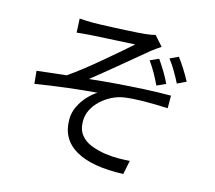

<svg xmlns="http://www.w3.org/2000/svg" viewBox="-113 -909 1225 1092"><g transform="rotate(15 500.0 -363.0)"><path d="M231.6 -747.3Q249.7 -745.9 269.1 -744.9Q288.5 -743.9 311.2 -743.9Q324.8 -743.9 354.2 -744.9Q383.5 -745.9 421.3 -747.4Q459.1 -748.9 498 -750.9Q537 -752.9 569.3 -755.1Q601.7 -757.3 618.8 -759.3Q636.5 -761.1 650.5 -763.7Q664.5 -766.3 673 -769.1L723.5 -712Q713.7 -705.4 697.3 -694.4Q680.9 -683.3 670.2 -674.4Q648 -656 618.4 -631.3Q588.9 -606.7 555.8 -579.3Q522.7 -552 489.4 -524.5Q456.1 -497 425.6 -472.2Q395.1 -447.3 371 -428.5Q447 -436.9 529.7 -443.4Q612.3 -449.9 693.5 -454Q774.7 -458 846.8 -458L847.2 -383.9Q773.8 -387.7 706.1 -386.8Q638.5 -385.9 593.3 -379.3Q556.6 -374 522.5 -357Q488.4 -339.9 460.5 -314.1Q432.6 -288.2 416.5 -256.3Q400.5 -224.4 400.5 -189.1Q400.5 -139 424.6 -108.8Q448.7 -78.5 488.3 -63.4Q528 -48.2 573.2 -41.4Q617.5 -35.5 653.5 -36.2Q689.6 -36.8 716.4 -38.8L700 42.6Q516.7 49.9 419.8 -5.9Q322.9 -61.7 322.9 -177.1Q322.9 -220 341.4 -257.1Q359.9 -294.2 386.6 -322.3Q413.3 -350.3 438.9 -365.9Q359.6 -359.5 264.2 -348Q168.8 -336.6 78.8 -321.6L71.5 -396.6Q112.1 -401.2 159.4 -406.9Q206.7 -412.6 244.5 -416.6Q285.4 -445 332.8 -482.3Q380.1 -519.5 426.7 -558.9Q473.2 -598.3 512.4 -632Q551.5 -665.7 575.1 -686.7Q561.9 -685.7 535.2 -684.4Q508.6 -683.1 476 -681.3Q443.4 -679.5 410.5 -677.9Q377.7 -676.3 351.7 -674.8Q325.7 -673.3 312.4 -672.3Q293.2 -671.3 272.6 -669.2Q252 -667.1 235.6 -665.3ZM727.8 -643.3Q745.6 -617.7 766.5 -583.7Q787.4 -549.7 803.4 -515.6L751.6 -491.9Q736 -524.7 717.5 -557.8Q699 -590.9 677.4 -620.7ZM832.9 -683.3Q850.7 -660.2 873.1 -625Q895.6 -589.8 912.3 -557.7L860.9 -533Q844.9 -565 825.1 -598.5Q805.3 -632.1 783.5 -660.2Z"/></g></svg>

Font: Shanggu Sans SC VF
Style: Regular
Weight: 250
Designer: GuiWonder
Version: Version 1.021